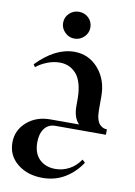

<svg xmlns="http://www.w3.org/2000/svg" viewBox="-111 -796 840 1199"><g transform="rotate(10 309.5 -196.5)"><path d="M204.1 -642.1Q204.1 -678.2 229.5 -702.6Q254.9 -727.1 290 -727.1Q326.7 -727.1 351.8 -702.9Q377 -678.7 377 -642.1Q377 -607.4 351.6 -582.3Q326.2 -557.1 289.1 -557.1Q255.4 -557.1 229.7 -582.5Q204.1 -607.9 204.1 -642.1ZM472.2 178.2 490.2 194.8Q449.2 257.8 386.7 295.9Q324.2 334 244.1 334Q148.9 334 85.4 282.7Q22 231.4 22 148.9Q22 71.3 81.3 18.6Q140.6 -34.2 231 -34.2H413.1Q376 -69.8 376 -146V-189.9Q376 -245.6 363.8 -286.6Q351.6 -327.6 330.1 -350.3Q308.6 -373 283.2 -383.5Q257.8 -394 227.1 -394Q188 -394 147.9 -378.2Q107.9 -362.3 79.1 -338.9L67.9 -355Q185.1 -476.1 306.2 -476.1Q397.9 -476.1 458.5 -406.2Q519 -336.4 519 -231.9V-144Q519 -111.3 525.6 -88.4Q532.2 -65.4 543.2 -54.4Q554.2 -43.5 565.2 -38.8Q576.2 -34.2 588.9 -34.2V0H269Q224.6 0 199.7 32.7Q174.8 65.4 174.8 121.1Q174.8 190.9 213.6 228Q252.4 265.1 314 265.1Q360.4 265.1 401.6 243.2Q442.9 221.2 472.2 178.2Z"/></g></svg>

Font: Laureen pro
Style: Bold
Weight: 700
Designer: Ahmed zaza
Foundry: zazatype
Version: Version 1.000